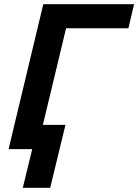

<svg xmlns="http://www.w3.org/2000/svg" viewBox="-20 -713 661 918"><path d="M89 185 134 0H21L187 -693H621L594 -578H296L185 -116H293L220 185Z"/></svg>

Font: Ubuntu Sans
Style: Bold Italic
Weight: 700
Italic angle: -13.5°
Designer: Dalton Maag Ltd
Foundry: Dalton Maag Ltd
Version: Version 1.006